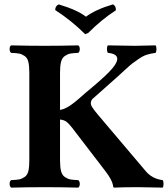

<svg xmlns="http://www.w3.org/2000/svg" viewBox="-20 -854 766 876"><path d="M231.9 -808.1Q231.9 -827.1 248 -834Q334 -808.1 372.1 -777.8Q417 -811 495.1 -834Q509.3 -828.1 508.8 -807.1Q444.8 -766.1 381.8 -703.1L368.2 -698.2Q306.2 -760.3 231.9 -808.1ZM113.8 -522.9Q113.8 -552.7 109.4 -571.3Q105 -589.8 92.5 -598.4Q80.1 -606.9 68.1 -609.4Q56.2 -611.8 30.8 -612.8Q23.9 -617.7 23.9 -630.4Q23.9 -643.1 30.8 -647Q110.8 -645 185.1 -645Q256.8 -645 336.9 -647Q343.8 -643.1 344 -630.6Q344.2 -618.2 336.9 -612.8Q312 -611.8 300 -609.4Q288.1 -606.9 275.6 -598.4Q263.2 -589.8 258.5 -571.5Q253.9 -553.2 253.9 -522.9V-352.5Q269.5 -355 285.6 -363.8Q301.8 -372.6 319.8 -387Q337.9 -401.4 370.1 -430.2Q446.3 -493.2 477.1 -524.9Q555.2 -605 472.2 -612.8Q468.3 -617.7 468 -629.9Q467.8 -642.1 472.2 -647Q566.4 -645 595.2 -645Q596.2 -645 689.9 -647Q693.8 -642.1 693.8 -630.1Q693.8 -618.2 689.9 -612.8Q668 -609.9 650.4 -604.5Q632.8 -599.1 612.5 -585Q592.3 -570.8 584 -564.7Q575.7 -558.6 549.1 -534.2Q522.5 -509.8 516.1 -503.9L407.2 -407.2Q402.3 -403.3 399.7 -399.7Q397 -396 396 -392.6Q395 -389.2 394.5 -387Q394 -384.8 394.5 -381.8Q395 -378.9 395 -377.9Q395 -369.1 424.8 -333L644 -74.2Q673.8 -38.1 722.2 -32.2Q726.1 -28.3 726.1 -15.1Q726.1 -2 722.2 2Q627.9 0 610.8 0Q541 0 501 2Q497.1 2 496.1 -3.9Q493.2 -31.7 460 -74.2L309.1 -271Q293.9 -290.5 283.2 -298.6Q272.5 -306.6 253.9 -308.6V-122.1Q253.9 -92.3 258.5 -73.7Q263.2 -55.2 275.6 -46.6Q288.1 -38.1 300 -35.6Q312 -33.2 336.9 -32.2Q343.8 -27.3 344 -15.1Q344.2 -2.9 336.9 2Q256.8 0 185.1 0Q110.8 0 30.8 2Q23.9 -2.9 23.9 -15.4Q23.9 -27.8 30.8 -32.2Q55.7 -33.2 67.9 -35.6Q80.1 -38.1 92.5 -46.6Q105 -55.2 109.4 -73.5Q113.8 -91.8 113.8 -122.1Z"/></svg>

Font: Linux Libertine
Style: Bold
Weight: 700
Designer: Philipp H. Poll
Foundry: Philipp H. Poll
Version: Version 5.0.3